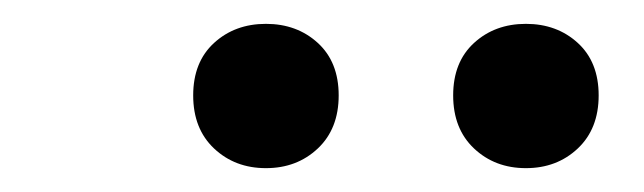

<svg xmlns="http://www.w3.org/2000/svg" viewBox="-20 -756 540 161"><path d="M203 -615Q229 -615 246.5 -631.5Q264 -648 264 -676Q264 -704 246.5 -720Q229 -736 203 -736Q177 -736 159.5 -720Q142 -704 142 -676Q142 -648 159.5 -631.5Q177 -615 203 -615ZM421 -615Q447 -615 464.5 -631.5Q482 -648 482 -676Q482 -704 464.5 -720Q447 -736 421 -736Q395 -736 377.5 -720Q360 -704 360 -676Q360 -648 377.5 -631.5Q395 -615 421 -615Z"/></svg>

Font: Roboto Serif 20pt
Style: Italic
Weight: 400
Italic angle: -10°
Designer: Greg Gazdowicz
Foundry: Commercial Type
Version: Version 1.008